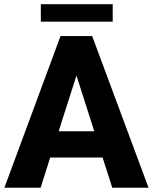

<svg xmlns="http://www.w3.org/2000/svg" viewBox="-20 -880 716 900"><path d="M506.3 0 460.9 -141.6H215.3L170.4 0H0.5L263.7 -710.9H412.1L676.3 0ZM254.9 -264.6H421.9L338.4 -525.9ZM508.3 -860.4V-778.3H171.4V-860.4Z"/></svg>

Font: Vazirmatn RD ExtraBold
Style: Regular
Weight: 800
Designer: Saber Rastikerdar
Foundry: Saber Rastikerdar
Version: Version 32.102